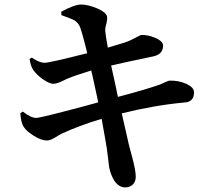

<svg xmlns="http://www.w3.org/2000/svg" viewBox="-20 -792 911 850"><path d="M488 11C515 48 552 41 569 24C577 15 581 4 581 -9C581 -30 575 -60 564 -101C561 -113 558 -123 556 -130C555 -135 553 -143 550 -154C538 -206 528 -251 519 -290C615 -314 707 -330 794 -338C824 -339 839 -354 839 -383C839 -398 828 -410 805 -421C782 -431 757 -436 729 -435C726 -434 720 -432 711 -428C702 -424 695 -421 689 -418C652 -405 590 -386 502 -363C500 -372 497 -385 494 -402C485 -445 477 -478 472 -502C514 -512 576 -525 657 -542C687 -548 702 -564 702 -590C702 -603 690 -615 666 -625C644 -634 624 -638 605 -637C603 -637 597 -634 586 -628C566 -617 548 -609 533 -604C518 -599 493 -592 457 -581V-583C451 -616 447 -640 446 -654C445 -663 447 -674 451 -687C454 -700 455 -710 454 -718C452 -731 437 -743 410 -755C383 -766 360 -772 339 -772C319 -772 290 -761 251 -740L252 -725C283 -714 303 -706 311 -701C321 -694 329 -685 334 -673C339 -660 349 -627 362 -574C364 -566 365 -560 366 -556C364 -555 361 -555 356 -554C251 -527 191 -514 177 -514C164 -514 148 -520 130 -531C126 -534 123 -536 121 -537L111 -531C114 -511 119 -495 126 -484C145 -455 192 -421 216 -421C227 -421 242 -426 262 -436C271 -441 279 -444 284 -446C303 -454 336 -465 384 -480C386 -471 389 -457 394 -436C403 -395 410 -362 415 -339C403 -336 384 -330 357 -323C226 -288 154 -270 140 -270C125 -270 105 -279 81 -298L70 -291C72 -262 77 -241 86 -229C93 -218 107 -205 128 -192C151 -177 171 -170 188 -170C198 -170 211 -175 227 -185C238 -192 248 -198 255 -201C302 -223 360 -245 430 -266C431 -258 433 -247 436 -232C441 -204 445 -183 447 -170C451 -150 455 -122 459 -87C461 -66 463 -53 464 -48C469 -25 477 -6 488 11Z"/></svg>

Font: AllPunType Bold
Style: Regular
Weight: 700
Version: 1.0